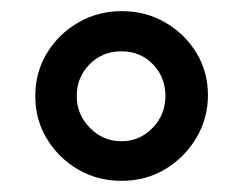

<svg xmlns="http://www.w3.org/2000/svg" viewBox="-20 -716 440 348"><path d="M356.9 -543.5Q356.9 -501.5 335.9 -466.1Q314.9 -430.7 279.5 -409.4Q244.1 -388.2 200.2 -388.2Q157.2 -388.2 121.8 -408.7Q86.4 -429.2 65.2 -464.1Q43.9 -499 43.9 -542Q43.9 -584.5 64.9 -619.4Q85.9 -654.3 121.6 -675Q157.2 -695.8 200.2 -695.8Q244.1 -695.8 279.5 -675.3Q314.9 -654.8 335.9 -620.4Q356.9 -585.9 356.9 -543.5ZM279.8 -542Q279.8 -576.2 257.1 -599.6Q234.4 -623 200.2 -623Q165.5 -623 142.3 -599.4Q119.1 -575.7 119.1 -542Q119.1 -508.3 143.1 -484.1Q167 -460 200.2 -460Q232.9 -460 256.3 -483.9Q279.8 -507.8 279.8 -542Z"/></svg>

Font: Arimo
Style: Bold
Weight: 700
Designer: Steve Matteson
Foundry: Monotype Imaging Inc.
Version: Version 1.33